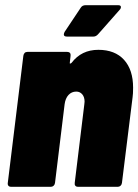

<svg xmlns="http://www.w3.org/2000/svg" viewBox="-20 -720 533 740"><path d="M493 -382Q493 -358 491 -345L450 -15Q449 -8 444.5 -4Q440 0 434 0H280Q274 0 270.5 -4Q267 -8 268 -15L305 -318L306 -328Q306 -346 297 -356.5Q288 -367 274 -367Q256 -367 244 -354Q232 -341 229 -318L192 -15Q191 -8 186.5 -4Q182 0 176 0H22Q16 0 12.5 -4Q9 -8 10 -15L70 -505Q71 -512 75 -516Q79 -520 86 -520H239Q246 -520 249.5 -516Q253 -512 252 -505L249 -478Q248 -475 250.5 -475Q253 -475 256 -478Q294 -528 359 -528Q423 -528 458 -489.5Q493 -451 493 -382ZM226 -587Q226 -591 229 -597L291 -690Q297 -700 310 -700H435Q446 -700 446 -693Q446 -687 441 -682L358 -588Q350 -579 340 -579H238Q226 -579 226 -587Z"/></svg>

Font: Barlow Semi Condensed Black
Style: Italic
Weight: 900
Width: 4
Italic angle: -7°
Designer: Jeremy Tribby
Foundry: Tribby Type
Version: Version 1.408